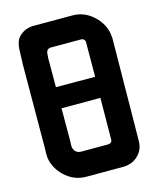

<svg xmlns="http://www.w3.org/2000/svg" viewBox="-126 -955 862 1043"><g transform="rotate(-15 305.0 -433.0)"><path d="M53 -675 56 -762Q57 -785 63.5 -804Q70 -823 86 -837Q118 -866 164 -866H383Q442 -866 490 -827Q540 -786 555 -728Q556 -723 557 -717Q558 -711 558 -706L560 -693L554 -117Q554 -64 520 -33Q487 0 433 0H227Q168 0 119 -39Q69 -80 54 -139Q50 -154 50 -173L51 -212ZM194 -212 193 -182Q193 -177 194 -173Q203 -139 238 -139H385Q413 -139 411 -165L413 -394H149L153 -513L415 -512L416 -706Q417 -707 416 -710Q411 -728 394 -728H225Q200 -728 197 -702L195 -675ZM195 -675H53ZM51 -212H194Z"/></g></svg>

Font: Covid19
Style: Regular
Weight: 400
Designer: Peter Wiegel
Foundry: (c) CAT - Ing. Peter Wiegel.  for Rudolf Maass + Partner GmbH
Version: Version 001.000